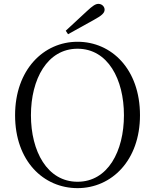

<svg xmlns="http://www.w3.org/2000/svg" viewBox="-20 -958 802 993"><path d="M320 -799 332 -781C378 -806 423 -831 467 -856C508 -878 521 -892 521 -908C521 -924 507 -938 489 -938C474 -938 459 -928 429 -900C396 -869 357 -834 320 -799ZM381 15C557 15 704 -128 704 -362C704 -600 557 -742 381 -742C205 -742 58 -597 58 -362C58 -125 205 15 381 15ZM381 -18C224 -18 140 -176 140 -362C140 -548 224 -706 381 -706C538 -706 621 -548 621 -362C621 -176 538 -18 381 -18Z"/></svg>

Font: Noto Serif HK Light
Style: Regular
Weight: 300
Designer: Ryoko NISHIZUKA 西塚涼子 (kana & ideographs); Frank Grießhammer (Latin, Greek & Cyrillic); Wenlong ZHANG 张文龙 (bopomofo); San
Foundry: Adobe
Version: Version 2.001;hotconv 1.1.0;makeotfexe 2.6.0